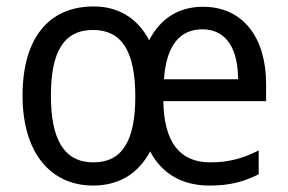

<svg xmlns="http://www.w3.org/2000/svg" viewBox="-20 -566 894 596"><path d="M610 -545C535 -545 478 -509 443 -441C407 -510 347 -546 271 -546C130 -546 50 -446 50 -269C50 -92 137 10 269 10C348 10 409 -26 446 -96C483 -26 546 10 630 10C692 10 735 -1 783 -25V-99C735 -75 692 -62 633 -62C539 -62 489 -123 487 -252H806V-306C806 -447 736 -545 610 -545ZM608 -475C685 -475 719 -411 719 -320H489C496 -423 537 -475 608 -475ZM269 -473C359 -473 400 -405 400 -266C400 -130 360 -62 270 -62C179 -62 138 -133 138 -269C138 -404 177 -473 269 -473Z"/></svg>

Font: Noto Sans Lao SemiCondensed
Style: Regular
Weight: 400
Width: 4
Designer: Monotype Design Team
Foundry: Monotype Imaging Inc.
Version: Version 2.003